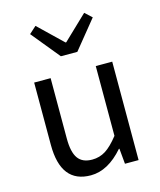

<svg xmlns="http://www.w3.org/2000/svg" viewBox="-124 -922 853 1023"><g transform="rotate(-15 303.0 -410.0)"><path d="M250 12.7Q85 12.7 85 -199.2V-543H175.8V-210Q175.8 -134.8 200.2 -100.6Q224.6 -66.4 278.3 -66.4Q319.3 -66.4 352.5 -87.4Q385.7 -108.4 424.8 -158.2V-543H515.6V0H440.4L432.6 -85H429.7Q344.7 12.7 250 12.7ZM258.8 -641.6 130.9 -797.9 169.9 -833 301.8 -706.1H305.7L438.5 -833L476.6 -797.9L349.6 -641.6Z"/></g></svg>

Font: Gen Shin Gothic Regular
Style: Regular
Weight: 400
Designer: [Source Han Sans]
Ryoko NISHIZUKA  (kana & ideographs); Paul D. Hunt (Latin, Greek & Cyrillic); Wenlong ZHANG  (bopomofo
Version: Version 1.002.20150607